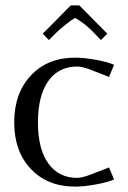

<svg xmlns="http://www.w3.org/2000/svg" viewBox="-20 -691 481 719"><path d="M276.9 -670.9 381.8 -564.9 357.9 -541 332 -567.9Q298.8 -603 261.2 -624Q250 -618.2 227.1 -600.1Q204.1 -582 189.9 -567.9L163.1 -541L140.1 -564.9L245.1 -670.9ZM407.2 -448.2 388.2 -402.8 318.8 -430.2Q287.1 -441.9 269 -441.9Q199.7 -441.9 160.9 -387.5Q122.1 -333 122.1 -232.9Q122.1 -132.8 160.9 -78.9Q199.7 -24.9 269 -24.9Q286.1 -24.9 318.8 -37.1L388.2 -64L407.2 -19Q386.7 -9.3 341.3 -0.7Q295.9 7.8 261.2 7.8Q158.2 7.8 95.7 -58.1Q33.2 -124 33.2 -232.9Q33.2 -341.8 95.7 -408.4Q158.2 -475.1 261.2 -475.1Q295.9 -475.1 341.3 -466.6Q386.7 -458 407.2 -448.2Z"/></svg>

Font: Resagokr
Style: Regular
Weight: 500
Designer: gluk
Foundry: gluk
Version: Version 0.95